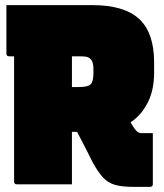

<svg xmlns="http://www.w3.org/2000/svg" viewBox="-20 -720 640 750"><path d="M261 0H46Q35 0 35 -11V-500H16Q5 -500 5 -511V-700H341Q465 -700 523.5 -646Q582 -592 582 -476V-436Q582 -369 557.5 -320Q533 -271 490 -242Q497 -231 503 -221Q510 -211 516.5 -205.5Q523 -200 533 -200H577V-1Q577 10 566 10H503Q458 10 430.5 2.5Q403 -5 383.5 -25.5Q364 -46 342 -86Q327 -116 312 -145.5Q297 -175 281 -205H261ZM293 -500H261V-380H289Q324 -380 334.5 -391Q345 -402 345 -436V-449Q345 -480 333 -490Q326 -497 315.5 -498.5Q305 -500 293 -500Z"/></svg>

Font: Recursive Sn Lnr St XBk
Style: Regular
Weight: 1000
Version: Version 1.079;hotconv 1.0.112;makeotfexe 2.5.65598; ttfautoh